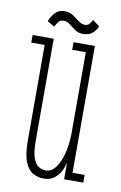

<svg xmlns="http://www.w3.org/2000/svg" viewBox="-77 -679 463 735"><g transform="rotate(10 154.5 -311.5)"><path d="M145.5 11Q124 11 104.5 0.8Q85 -9.5 73 -38.5Q61 -67.5 61 -123.5V-493.5H9V-523H91V-125.5Q91 -82 99.2 -59.5Q107.5 -37 120.5 -29Q133.5 -21 147.5 -21Q171.5 -21 188 -45Q204.5 -69 212.8 -105Q221 -141 221 -177.5V-493.5H168V-523H251V-30H298V0H223.5V-67.5Q221.5 -51.5 212.5 -33.2Q203.5 -15 187 -2Q170.5 11 145.5 11ZM198 -560.5Q179 -560.5 166 -569.8Q153 -579 141.8 -588.2Q130.5 -597.5 117 -597.5Q102.5 -597.5 95 -586.5Q87.5 -575.5 85 -568.5L57 -585Q61 -599 75.2 -616.5Q89.5 -634 114.5 -634Q133.5 -634 147.5 -624.5Q161.5 -615 173.8 -605.5Q186 -596 199 -596Q210.5 -596 217 -604.5Q223.5 -613 227 -619.5L254 -600Q250 -587 236 -573.8Q222 -560.5 198 -560.5Z"/></g></svg>

Font: Imbue 10pt Thin
Style: Regular
Weight: 100
Designer: Tyler Finck
Foundry: Etcetera Type Company
Version: Version 1.102; ttfautohint (v1.8.3)